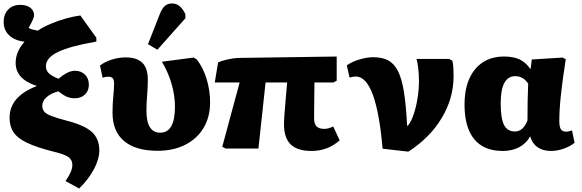

<svg xmlns="http://www.w3.org/2000/svg" viewBox="-20 -854 3344 1104"><path d="M435 230 357 187Q378 156 387 134.5Q396 113 396 95Q396 65 373.5 49Q351 33 288 18Q193 -6 137.5 -32Q82 -58 58.5 -92.5Q35 -127 35 -177Q35 -299 191 -359V-360Q70 -399 70 -492Q70 -557 121 -614Q64 -621 32.5 -651Q1 -681 1 -728Q1 -772 27 -799Q53 -826 96 -826Q133 -826 154.5 -809.5Q176 -793 176 -766Q176 -757 169.5 -742Q163 -727 145 -694Q151 -689 162.5 -685.5Q174 -682 197 -678Q229 -699 271.5 -717Q314 -735 358.5 -747.5Q403 -760 442 -765L534 -637V-615Q380 -588 312 -554.5Q244 -521 244 -473Q244 -449 261 -432.5Q278 -416 317 -401Q369 -447 411 -447Q447 -447 469 -424.5Q491 -402 491 -367Q491 -332 468.5 -310.5Q446 -289 410 -289Q386 -289 366 -297Q346 -305 315 -329Q272 -317 247.5 -295Q223 -273 223 -246Q223 -226 234 -212.5Q245 -199 276 -187Q307 -175 364 -160Q466 -134 508.5 -95Q551 -56 551 11Q551 61 520 119Q489 177 435 230Z M886 13Q760 13 693.5 -43Q627 -99 627 -205Q627 -257 631.5 -300.5Q636 -344 636 -372Q636 -394 628.5 -403.5Q621 -413 603 -413Q585 -413 570 -407L555 -477Q583 -499 623 -511.5Q663 -524 702 -524Q767 -524 798.5 -493Q830 -462 830 -396Q830 -353 826 -306Q822 -259 822 -218Q822 -91 901 -91Q986 -91 986 -241Q986 -305 966.5 -372Q947 -439 911 -499L1093 -523L1111 -513Q1147 -467 1167.5 -401.5Q1188 -336 1188 -265Q1188 -181 1150.5 -118.5Q1113 -56 1045 -21.5Q977 13 886 13ZM885 -568 831 -600 898 -771Q912 -806 928 -820Q944 -834 970 -834Q1018 -834 1046 -772V-749Z M1772 14Q1690 14 1651.5 -23.5Q1613 -61 1613 -140Q1613 -166 1616.5 -209Q1620 -252 1624 -298.5Q1628 -345 1631 -380H1507L1466 0H1277L1258 -10L1358 -380H1215L1234 -495Q1249 -502 1271.5 -508Q1294 -514 1317 -517.5Q1340 -521 1356 -521L1916 -529V-390L1897 -380H1788Q1788 -334 1787 -283.5Q1786 -233 1786 -173Q1786 -142 1800 -127.5Q1814 -113 1845 -113Q1869 -113 1896 -127L1933 -47Q1864 14 1772 14Z M2328 18 2180 1Q2144 -414 2026 -414Q2009 -414 1990 -408L1974 -478Q2001 -498 2044.5 -511.5Q2088 -525 2127 -525Q2178 -525 2212.5 -506.5Q2247 -488 2269 -444Q2291 -400 2303 -323.5Q2315 -247 2321 -131H2325Q2343 -152 2357.5 -193.5Q2372 -235 2380.5 -286.5Q2389 -338 2389 -389Q2389 -426 2385 -460Q2381 -494 2375 -515H2563L2581 -505Q2585 -489 2586.5 -469Q2588 -449 2588 -415Q2588 -289 2520 -175.5Q2452 -62 2328 18Z M2871 14Q2762 14 2706.5 -54Q2651 -122 2651 -253Q2651 -382 2711.5 -455.5Q2772 -529 2878 -529Q2932 -529 2967.5 -512.5Q3003 -496 3029 -458H3031L3038 -512L3216 -523L3233 -513Q3214 -391 3205 -306.5Q3196 -222 3196 -158Q3196 -125 3205 -111Q3214 -97 3235 -97Q3244 -97 3252 -99Q3260 -101 3269 -104L3284 -33Q3258 -12 3221 1Q3184 14 3148 14Q3102 14 3071 -7.5Q3040 -29 3029 -69H3028Q3006 -29 2965 -7.5Q2924 14 2871 14ZM2941 -98Q2988 -98 3013 -161Q3013 -226 3014 -278Q3015 -330 3017 -373Q2989 -416 2943 -416Q2859 -416 2859 -261Q2859 -174 2878 -136Q2897 -98 2941 -98Z"/></svg>

Font: Literata 12pt ExtraBold
Style: Regular
Weight: 800
Designer: Latin by Veronika Burian and Jose Scaglione. Greek by Irene Vlachou. Cyrillic by Vera Evstafieva.
Foundry: TypeTogether
Version: Version 3.002